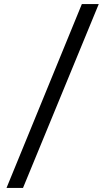

<svg xmlns="http://www.w3.org/2000/svg" viewBox="-20 -779 518 943"><path d="M12 144 382 -759H465L93 144Z"/></svg>

Font: SUSE
Style: Regular
Weight: 400
Designer: Rene Bieder
Foundry: SUSE
Version: Version 1.000